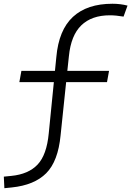

<svg xmlns="http://www.w3.org/2000/svg" viewBox="-49 -762 693 1014"><path d="M-25.9 231.9 -28.8 170.9 10.3 167Q101.1 158.2 149.4 107.2Q197.8 56.2 208.5 -58.1L235.4 -328.1H53.2L64 -387.7H241.2L248.5 -460.4Q261.2 -603.5 336.2 -672.9Q411.1 -742.2 544.9 -742.2Q586.9 -742.2 624.5 -732.4L603.5 -674.3Q562.5 -681.2 531.2 -681.2Q435.1 -681.2 380.4 -628.2Q325.7 -575.2 314.9 -465.3L306.6 -387.7H526.9L516.1 -328.1H300.3L271 -47.4Q257.8 89.8 195.1 152.8Q132.3 215.8 12.7 228Z"/></svg>

Font: Cascadia Code PL Light
Style: Italic
Weight: 300
Italic angle: -10°
Monospace: yes
Designer: Aaron Bell
Foundry: Saja Typeworks
Version: Version 2404.023; ttfautohint (v1.8.4)